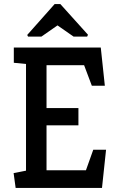

<svg xmlns="http://www.w3.org/2000/svg" viewBox="-20 -925 580 945"><path d="M57 0 47 -73 108 -85V-610L48 -616V-691H476L496 -503H432L394 -604H209V-393H366V-308H209V-87H403L439 -188H502L482 0ZM118 -745 114 -753 249 -905H277L413 -754L409 -745H342L263 -800L184 -745Z"/></svg>

Font: Kreon
Style: Regular
Weight: 400
Designer: Julia Petretta
Foundry: Julia Petretta and Eli Heuer
Version: Version 2.002